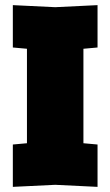

<svg xmlns="http://www.w3.org/2000/svg" viewBox="-20 -724 430 748"><path d="M30 4V-161L85 -166V-534L30 -539V-704L195 -696L360 -704V-539L305 -534V-166L360 -161V4L195 -4Z"/></svg>

Font: Tektur SemiCondensed Black
Style: Regular
Weight: 900
Width: 4
Designer: Adam Jagosz
Foundry: Adam Jagosz
Version: Version 1.005;gftools[0.9.30]